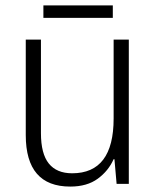

<svg xmlns="http://www.w3.org/2000/svg" viewBox="-20 -678 576 708"><path d="M455 -532V0H410L402 -91H399Q380 -48 340.5 -19Q301 10 239 10Q75 10 75 -180V-532H131V-187Q131 -111 160 -75Q189 -39 246 -39Q399 -39 399 -241V-532ZM396 -658V-612H140V-658Z"/></svg>

Font: Noto Sans Arabic UI SmCn Lt
Style: Regular
Weight: 300
Width: 4
Designer: Monotype Design Team, Nadine Chahine and Nizar Qandah
Foundry: Monotype Imaging Inc.
Version: Version 2.010; ttfautohint (v1.8.4.7-5d5b)